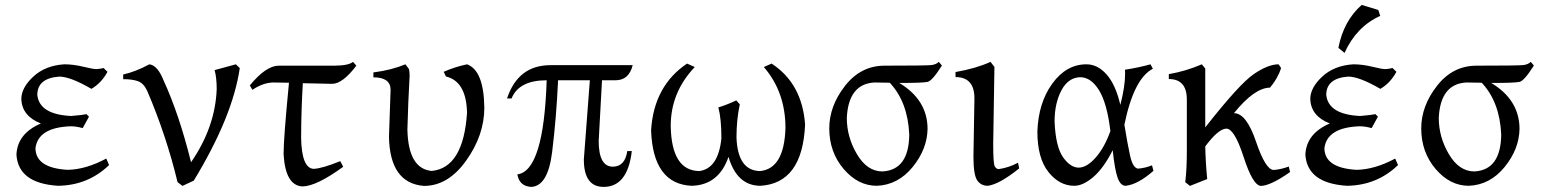

<svg xmlns="http://www.w3.org/2000/svg" viewBox="-20 -732 6148 764"><path d="M211.4 7.3Q52.7 -2.4 45.4 -116.7Q49.3 -200.7 142.6 -240.7Q67.4 -270 64.9 -337.9Q64.9 -382.8 112.3 -427Q159.7 -471.2 235.8 -476.1Q272 -476.1 311 -466.6Q350.1 -457 363.8 -457Q379.9 -458 392.1 -461.4L407.7 -446.3Q383.8 -401.9 343.8 -378.4Q259.8 -427.2 215.8 -427.2Q128.9 -420.9 128.4 -354.5Q136.7 -276.4 263.2 -270.5Q309.6 -274.4 324.2 -277.8L334 -267.6L309.1 -222.2Q283.2 -229.5 261.7 -229.5Q131.8 -225.1 121.1 -142.6Q121.6 -63.5 249 -56.2Q322.3 -57.6 402.8 -101.1L414.1 -75.2Q330.6 5.4 211.4 7.3Z M706.1 7.8 686.5 -7.3Q641.6 -193.4 565.9 -370.1Q551.3 -401.4 528.3 -409.2Q505.4 -417 470.2 -417V-435.5Q520.5 -446.8 574.2 -476.1Q606.9 -472.2 630.4 -413.1Q693.4 -275.9 740.2 -86.4Q836.4 -225.6 842.3 -377Q842.3 -422.9 834 -453.1L918.5 -476.1L934.1 -460.9Q905.8 -267.6 751 -13.2Z M1184.1 9.8Q1115.7 7.3 1108.4 -118.7Q1108.4 -182.6 1129.9 -402.8Q1103.5 -403.8 1065.4 -403.8Q1025.4 -402.3 984.4 -374.5L974.1 -392.1Q1038.1 -470.2 1088.9 -470.7H1312Q1367.2 -471.2 1384.8 -485.8L1397.9 -470.7Q1343.3 -398.4 1301.3 -398.4L1185.1 -400.9Q1178.7 -299.8 1178.2 -184.1Q1180.2 -62.5 1228 -60.1Q1261.7 -61.5 1334 -90.8L1345.7 -68.4Q1239.7 8.8 1184.1 9.8Z M1667 7.8Q1531.2 -2.9 1527.8 -187.5L1534.2 -374.5Q1534.2 -424.3 1465.8 -424.3V-443.8Q1538.1 -453.1 1593.3 -476.1L1607.4 -457Q1609.9 -446.8 1609.9 -429.7Q1604 -325.2 1601.1 -216.3Q1604.5 -60.5 1697.8 -51.8Q1823.7 -64 1838.4 -282.7Q1835.9 -408.2 1754.4 -427.7L1745.6 -446.3Q1788.1 -465.3 1838.4 -476.1Q1905.3 -451.7 1907.2 -303.7Q1907.2 -194.3 1835.2 -93.3Q1763.2 7.8 1667 7.8Z M2381.8 11.7Q2303.2 11.7 2303.2 -97.7L2327.1 -412.6H2200.7Q2193.8 -262.2 2177 -126.7Q2160.2 8.8 2093.8 11.7Q2046.9 9.3 2038.6 -38.1Q2143.6 -51.3 2155.3 -412.6Q2044.9 -412.6 2015.6 -340.3H1997.6Q2041.5 -472.7 2170.4 -472.7H2497.6Q2482.9 -412.6 2429.2 -412.6H2375.5L2362.3 -171.4Q2362.3 -68.8 2418.5 -68.8Q2466.8 -68.8 2476.1 -130.9H2494.1Q2477.5 11.7 2381.8 11.7Z M3004.9 7.3Q2912.1 6.3 2878.9 -107.9Q2840.3 4.4 2732.4 7.3Q2578.1 0.5 2570.8 -213.9Q2582 -390.6 2713.9 -479L2744.6 -465.3Q2648.9 -364.7 2648.9 -231Q2651.9 -52.7 2762.7 -51.3Q2838.4 -61.5 2850.6 -181.6Q2850.6 -259.3 2838.4 -304.7Q2869.1 -313.5 2909.7 -332.5L2923.8 -316.9Q2910.6 -255.9 2910.6 -184.6Q2915.5 -53.2 3003.9 -51.3Q3100.6 -60.1 3105.5 -222.7Q3105.5 -365.7 3019.5 -465.3L3050.3 -479Q3171.9 -399.9 3183.6 -236.3Q3173.3 -2 3004.9 7.3Z M3491.7 -49.8Q3596.7 -55.7 3598.1 -196.8Q3592.3 -326.2 3520.5 -402.8L3460 -403.8Q3356 -398.4 3349.6 -262.7Q3349.6 -186.5 3390.1 -118.2Q3430.7 -49.8 3491.7 -49.8ZM3469.2 7.3Q3394 7.3 3336.9 -59.8Q3279.8 -127 3279.8 -221.2Q3279.8 -310.1 3342.5 -390.4Q3405.3 -470.7 3500 -470.7Q3667.5 -470.7 3686.5 -473.1Q3705.6 -475.6 3715.8 -485.8L3728 -471.2Q3689.9 -410.6 3671.1 -406.2Q3652.3 -401.9 3558.6 -401.9Q3670.9 -334 3670.9 -218.8Q3669.4 -138.2 3611.3 -67.1Q3553.2 3.9 3469.2 7.3Z M3910.6 7.3Q3883.3 7.3 3868.4 -14.4Q3853.5 -36.1 3853.5 -108.9L3857.4 -340.8Q3857.4 -425.3 3782.2 -425.3V-445.3Q3865.2 -460 3921.4 -485.8L3937 -465.8L3932.1 -158.7Q3932.1 -81.5 3938.2 -70.3Q3944.3 -59.1 3954.6 -59.1Q3995.6 -65.4 4030.8 -84.5L4035.6 -62Q3956.5 1.5 3910.6 7.3Z M4272.9 -64.9Q4305.7 -65.9 4340.3 -105.5Q4375 -145 4398.4 -210.4Q4385.3 -320.8 4353.3 -372.8Q4321.3 -424.8 4277.8 -424.8Q4230.5 -423.3 4203.4 -372.1Q4176.3 -320.8 4176.3 -248Q4180.7 -147.9 4210 -106.4Q4239.3 -64.9 4272.9 -64.9ZM4459 7.3Q4438.5 7.3 4427 -25.4Q4415.5 -58.1 4407.7 -134.3Q4370.6 -61.5 4329.8 -27.1Q4289.1 7.3 4254.9 7.3Q4195.3 7.3 4151.6 -47.9Q4107.9 -103 4107.9 -208.5Q4111.8 -323.2 4167.5 -399.7Q4223.1 -476.1 4303.2 -476.1Q4347.7 -476.1 4383.5 -435.5Q4419.4 -395 4438 -314.5Q4457 -387.7 4457 -439.5L4456.5 -454.6Q4513.2 -463.4 4558.1 -476.1L4567.4 -458.5Q4491.7 -419.4 4454.1 -235.8Q4466.3 -160.2 4476.8 -112.5Q4487.3 -64.9 4507.8 -61Q4536.6 -63 4564 -74.2L4569.8 -52.2Q4507.3 2.4 4459 7.3Z M4998.5 7.8Q4965.8 7.8 4929 -106.2Q4892.1 -220.2 4859.9 -220.2Q4827.6 -219.2 4775.9 -149.4Q4777.3 -85 4783.7 -19.5L4714.8 7.8L4696.3 -7.3Q4702.6 -56.6 4702.6 -130.4V-335.9Q4702.6 -417.5 4630.9 -417.5V-437Q4698.7 -448.7 4762.2 -476.1L4775.9 -459.5V-225.1Q4911.6 -397.9 4968.8 -437Q5025.9 -476.1 5067.9 -476.1L5077.6 -461.4Q5065.4 -421.4 5033.7 -383.3Q4971.7 -382.8 4890.1 -281.7Q4939.5 -281.7 4977.8 -168.7Q5016.1 -55.7 5048.3 -55.7Q5076.2 -57.6 5108.4 -69.3L5113.3 -47.4Q5038.6 5.4 4998.5 7.8Z M5340.3 7.3Q5181.6 -2.4 5174.3 -116.7Q5178.2 -200.7 5271.5 -240.7Q5196.3 -270 5193.8 -337.9Q5193.8 -382.8 5241.2 -427Q5288.6 -471.2 5364.7 -476.1Q5400.9 -476.1 5439.9 -466.6Q5479 -457 5492.7 -457Q5508.8 -458 5521 -461.4L5536.6 -446.3Q5512.7 -401.9 5472.7 -378.4Q5388.7 -427.2 5344.7 -427.2Q5257.8 -420.9 5257.3 -354.5Q5265.6 -276.4 5392.1 -270.5Q5438.5 -274.4 5453.1 -277.8L5462.9 -267.6L5438 -222.2Q5412.1 -229.5 5390.6 -229.5Q5260.7 -225.1 5250 -142.6Q5250.5 -63.5 5377.9 -56.2Q5451.2 -57.6 5531.7 -101.1L5543 -75.2Q5459.5 5.4 5340.3 7.3ZM5330.1 -521.5 5305.7 -541.5Q5326.2 -648.9 5398.4 -712.4L5464.4 -692.4L5472.2 -668.9Q5377.4 -626 5330.1 -521.5Z M5847.2 -49.8Q5952.1 -55.7 5953.6 -196.8Q5947.8 -326.2 5876 -402.8L5815.4 -403.8Q5711.4 -398.4 5705.1 -262.7Q5705.1 -186.5 5745.6 -118.2Q5786.1 -49.8 5847.2 -49.8ZM5824.7 7.3Q5749.5 7.3 5692.4 -59.8Q5635.3 -127 5635.3 -221.2Q5635.3 -310.1 5698 -390.4Q5760.7 -470.7 5855.5 -470.7Q6022.9 -470.7 6042 -473.1Q6061 -475.6 6071.3 -485.8L6083.5 -471.2Q6045.4 -410.6 6026.6 -406.2Q6007.8 -401.9 5914.1 -401.9Q6026.4 -334 6026.4 -218.8Q6024.9 -138.2 5966.8 -67.1Q5908.7 3.9 5824.7 7.3Z"/></svg>

Font: Kelvinch
Style: Regular
Weight: 400
Designer: Paul James MIller
Foundry: High-Logic / Made with FontCreator
Version: Version 3.30 September 23, 2016